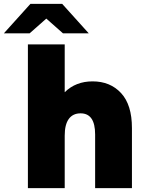

<svg xmlns="http://www.w3.org/2000/svg" viewBox="-83 -971 757 991"><path d="M61 -742H251V-495Q308 -551 395 -551Q486 -551 542 -490.5Q598 -430 598 -310V0H408V-277Q408 -386 333 -386Q293 -386 272 -357Q251 -328 251 -271V0H61ZM74 -951H238L375 -799H242L156 -875L70 -799H-63Z"/></svg>

Font: Chess Sans ExtraBold
Style: Regular
Weight: 800
Designer: Wolf Bōese
Foundry: Wolf Bōese
Version: Version 7.223